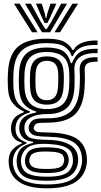

<svg xmlns="http://www.w3.org/2000/svg" viewBox="-20 -820 550 1042"><path d="M233.8 202Q136.2 202 84.8 167.9Q33.2 133.8 27.5 69Q26.5 58 27.2 46.6Q28 35.2 30.5 25Q35.5 3.5 53.8 -14Q72 -31.5 97.5 -40V-46Q72.5 -53.2 58.8 -67.4Q45 -81.5 40.5 -107Q39.5 -112.2 39.5 -121Q39.5 -129.8 40.5 -136.8Q44.8 -165.8 61.1 -182.5Q77.5 -199.2 108.5 -210V-216Q80.5 -225.5 53.6 -255.2Q26.8 -285 23.5 -337Q22.8 -351 22.4 -363Q22 -375 22 -386.1Q22 -397.2 22.4 -408Q22.8 -418.8 23.5 -430Q29.2 -526.5 79.6 -568.2Q130 -610 234.5 -610Q297.8 -610 328.8 -593.2Q359.8 -576.5 372.8 -549H378.8Q393.8 -574 419.1 -585Q444.5 -596 469.8 -598.5Q495 -601 509.5 -600V-576Q450.8 -577.2 419.6 -562.4Q388.5 -547.5 375.2 -515.5H369.2Q359.2 -548.2 330.2 -567.1Q301.2 -586 234.5 -586Q145.8 -586 102.1 -549.5Q58.5 -513 53.5 -429Q52.5 -412.2 52.1 -397.8Q51.8 -383.2 52.1 -368.9Q52.5 -354.5 53.5 -338Q57 -282.2 82.8 -254.1Q108.5 -226 142.5 -216.2V-210.2Q106 -199.5 88 -182.4Q70 -165.2 65.2 -137.5Q64 -129.8 64.1 -121.6Q64.2 -113.5 65.2 -106.2Q68.8 -84.8 82.5 -70.9Q96.2 -57 123.5 -47.2V-41.2Q91.8 -28 76.5 -12Q61.2 4 54.8 24.8Q51.5 35.5 50.4 46.9Q49.2 58.2 50.2 68.5Q57.2 127 100.8 154Q144.2 181 233.8 181Q326 181 369.9 154.1Q413.8 127.2 424 69Q425.8 59.5 425.6 48.1Q425.5 36.8 423.8 25.2Q415.8 -27 373.4 -51.6Q331 -76.2 239.5 -78Q201.8 -78.8 182.5 -81.9Q163.2 -85 154.6 -91Q146 -97 140.2 -106Q136.8 -111.8 135.9 -122Q135 -132.2 137 -138Q146.5 -164 165.5 -171.4Q184.5 -178.8 234.5 -178Q321.8 -176.8 363.6 -215.2Q405.5 -253.8 411.5 -338Q412.8 -353.8 413.2 -370.6Q413.8 -387.5 413.6 -404.9Q413.5 -422.2 412.5 -439.8Q410.8 -476.8 435.2 -494.2Q459.8 -511.8 509.5 -509V-485Q471.8 -486.2 455 -476.1Q438.2 -466 439.5 -440Q440.5 -422.5 440.6 -404.9Q440.8 -387.2 440.2 -370.1Q439.8 -353 438.5 -337Q431.5 -240 384.4 -197Q337.2 -154 234.5 -154Q206 -154 192.2 -152.4Q178.5 -150.8 173.1 -146Q167.8 -141.2 163.8 -131.5Q163 -129.8 162.9 -124.8Q162.8 -119.8 165.2 -116.2Q170.2 -109.8 175.5 -106.6Q180.8 -103.5 194.8 -102.5Q208.8 -101.5 239.8 -101Q342.2 -99.5 391.9 -70.2Q441.5 -41 450.5 25Q452 35.8 452 47.1Q452 58.5 450.5 69Q441.2 134.8 388.9 168.4Q336.5 202 233.8 202ZM233.8 139Q289.2 139 317.9 129.6Q346.5 120.2 358.1 104.2Q369.8 88.2 374.2 69Q376 61.8 375.9 50.2Q375.8 38.8 373 24.5Q369 3.2 353.1 -9.9Q337.2 -23 309.1 -29.9Q281 -36.8 239.8 -38.8Q176.5 -42.2 143.9 -27.4Q111.2 -12.5 98 25.2Q94.5 35.5 93.9 46.9Q93.2 58.2 95 69.5Q101.5 108.5 134.9 123.8Q168.2 139 233.8 139ZM233.8 119Q172.5 119 147.4 106.6Q122.2 94.2 117 69Q114.8 58 115.8 46.1Q116.8 34.2 120.2 25Q130.2 -1 156.6 -11.2Q183 -21.5 240.8 -20.5Q275.2 -20 297.4 -15.2Q319.5 -10.5 332 -0.8Q344.5 9 349.2 24.8Q352.8 35.5 352.9 46.8Q353 58 350.2 68.5Q342.8 95.8 317.1 107.4Q291.5 119 233.8 119ZM233.8 97Q261 97 279.1 94.6Q297.2 92.2 307.9 86.1Q318.5 80 323.5 69Q328.5 58.2 328.4 47.2Q328.2 36.2 322.5 25Q318.5 17.2 308.2 12.5Q298 7.8 281.1 5.4Q264.2 3 239.8 2.5Q193 1.2 173.1 7.6Q153.2 14 147 24.2Q140 35.8 138.9 47.1Q137.8 58.5 142.5 69Q149.2 84 169.2 90.5Q189.2 97 233.8 97ZM233.8 161Q151 161 114.1 140Q77.2 119 71.2 70Q70 58.8 70.6 47.8Q71.2 36.8 74 24.8Q80.5 -3.2 100.5 -19.2Q120.5 -35.2 159.5 -44.5V-50.5Q128.5 -54.8 111 -67.2Q93.5 -79.8 86.2 -106.8Q84.5 -114 84.2 -120.8Q84 -127.5 85.2 -137.5Q89.2 -167.2 110.5 -184.1Q131.8 -201 175.5 -209.2V-215.2Q133.8 -226.8 110.2 -255Q86.8 -283.2 83.2 -341Q82.5 -355.2 82.1 -368.5Q81.8 -381.8 82.1 -395.8Q82.5 -409.8 83.5 -426.5Q87.8 -499 124.2 -530.5Q160.8 -562 234.5 -562Q293.5 -562 322.8 -542.4Q352 -522.8 364.2 -477.2H370.2Q382.8 -507.2 398.8 -524.4Q414.8 -541.5 440.9 -548.5Q467 -555.5 509.5 -555.5V-531.5Q445 -534.2 412.6 -509.4Q380.2 -484.5 384 -435.2Q385 -423.5 385 -404.9Q385 -386.2 384.8 -368.5Q384.5 -350.8 383.8 -341.5Q378.2 -264 340.6 -232Q303 -200 234.5 -201Q211.2 -201.5 185.5 -196.4Q159.8 -191.2 140 -178.6Q120.2 -166 114.2 -143.5Q112.2 -135.8 112.5 -125Q112.8 -114.2 114.5 -107.8Q123.8 -76.2 153.1 -69Q182.5 -61.8 240 -60.8Q290.5 -60 324.9 -49.1Q359.2 -38.2 378.5 -19.2Q397.8 -0.2 402 25.2Q404 37 404.1 48.5Q404.2 60 402.2 69.2Q392.5 117 352.8 139Q313 161 233.8 161ZM234.5 -228Q292 -228 321.1 -254.9Q350.2 -281.8 354.8 -343.5Q355.8 -355.2 356.1 -368.6Q356.5 -382 356.5 -396.4Q356.5 -410.8 355.8 -425.2Q352.5 -490.5 320.4 -514.2Q288.2 -538 234.5 -538Q176 -538 146.5 -511.6Q117 -485.2 113.2 -424.5Q112 -404.2 112.1 -382.6Q112.2 -361 113.2 -342.5Q116.8 -283.8 146.4 -255.9Q176 -228 234.5 -228ZM234.5 -252Q191.5 -252 168.9 -273.4Q146.2 -294.8 143.2 -344.2Q142 -366.2 142.1 -384.9Q142.2 -403.5 143.2 -422.2Q146.2 -471.5 168.8 -492.8Q191.2 -514 234.5 -514Q278.2 -514 300.8 -493.1Q323.2 -472.2 325.8 -424Q326.5 -411.2 326.5 -398.5Q326.5 -385.8 326.1 -372.5Q325.8 -359.2 324.8 -344.8Q321.2 -295.2 298.8 -273.6Q276.2 -252 234.5 -252ZM234.5 -276Q260.8 -276 276.4 -292.1Q292 -308.2 294.8 -347.5Q295.8 -360.2 296.1 -371.6Q296.5 -383 296.5 -395.2Q296.5 -407.5 295.8 -422.5Q294 -458.8 278.4 -474.4Q262.8 -490 234.5 -490Q206.5 -490 191 -474Q175.5 -458 173.2 -421Q172.2 -401.5 172.1 -384.1Q172 -366.8 173.2 -346Q175.5 -308.5 191 -292.2Q206.5 -276 234.5 -276ZM55.8 -800H86.8L183.8 -645H153.8ZM115.8 -800H147.8L200.5 -703.2L225.8 -662.5H233.8L259 -703L311.8 -800H343.8L251.8 -645H207.8ZM174.8 -800H206.8L223.5 -744.5L227.8 -722.8H231.8L236.2 -744.5L253.8 -800H285.8L253.5 -728.2L237.8 -695.5H221.8L206.2 -728.2ZM372.8 -800H403.8L305.8 -645H275.8Z"/></svg>

Font: Big Shoulders Inline Display Thin Black
Style: Regular
Weight: 900
Version: Version 2.002